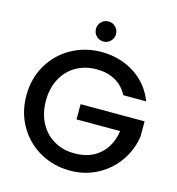

<svg xmlns="http://www.w3.org/2000/svg" viewBox="-127 -994 1026 1110"><g transform="rotate(15 386.5 -439.5)"><path d="M578 -495Q551 -547 503 -573.5Q455 -600 392 -600Q323 -600 269 -569Q215 -538 184.5 -481Q154 -424 154 -349Q154 -274 184.5 -216.5Q215 -159 269 -128Q323 -97 392 -97Q485 -97 543 -149Q601 -201 614 -290H353V-381H736V-292Q725 -211 678.5 -143Q632 -75 557.5 -34.5Q483 6 392 6Q294 6 213 -39.5Q132 -85 84.5 -166Q37 -247 37 -349Q37 -451 84.5 -532Q132 -613 213.5 -658.5Q295 -704 392 -704Q503 -704 589.5 -649.5Q676 -595 715 -495ZM386 -765Q361 -765 343.5 -782.5Q326 -800 326 -825Q326 -850 343.5 -867.5Q361 -885 386 -885Q411 -885 428.5 -867.5Q446 -850 446 -825Q446 -800 428.5 -782.5Q411 -765 386 -765Z"/></g></svg>

Font: Poppins Cyr Med
Style: Regular
Weight: 500
Designer: Ninad Kale (Devanagari), Jonny Pinhorn (Latin)
Foundry: Indian Type Foundry
Version: 4.004